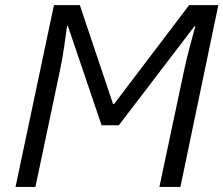

<svg xmlns="http://www.w3.org/2000/svg" viewBox="-20 -734 877 754"><path d="M41 0 191.9 -713.9H293.5L423.8 -325.7H428.2L722.7 -713.9H837.4L688.5 0H606L702.6 -456.1Q712.9 -503.9 725.6 -551.8Q738.3 -599.6 747.1 -630.9H743.7L446.8 -242.2H378.9L246.6 -631.8H243.2Q239.3 -602.1 232.4 -553.5Q225.6 -504.9 214.4 -452.1L119.1 0Z"/></svg>

Font: Open Sans
Style: Italic
Weight: 400
Italic angle: -12°
Designer: Monotype Design Team
Foundry: Monotype Imaging Inc.
Version: Version 3.000; ttfautohint (v1.8.4)